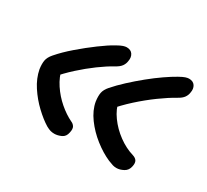

<svg xmlns="http://www.w3.org/2000/svg" viewBox="-101 -636 835 773"><g transform="rotate(30 316.5 -250.0)"><path d="M506 -24Q496.4 -24 488.5 -26.3Q480.6 -28.6 465.8 -34.6Q430 -50.2 394.2 -78.3Q358.4 -106.4 332.5 -141.8Q306.6 -177.2 300.2 -213.8Q296.8 -237.8 299.9 -254.1Q303 -270.4 317.8 -287.4Q338.6 -311.4 367 -337.6Q395.4 -363.8 426.3 -389Q457.2 -414.2 486.3 -434.2Q515.4 -454.2 536.6 -466Q554.4 -476 563.9 -479Q573.4 -482 579.8 -482Q599.4 -482 608 -468.7Q616.6 -455.4 612.6 -436.2Q611 -423.6 603.2 -412.6Q595.4 -401.6 577.4 -391.8Q545.4 -374 507.1 -346.1Q468.8 -318.2 431.6 -284.6Q394.4 -251 363 -213.6L379.2 -262.8Q385.4 -228.6 409.1 -195.7Q432.8 -162.8 466.8 -137.8Q500.8 -112.8 537.4 -102Q551.4 -97.6 556.9 -88.6Q562.4 -79.6 559 -63.2Q555.2 -42.2 538.2 -33.1Q521.2 -24 506 -24ZM220 -18.4Q210.4 -18.4 202.1 -20.7Q193.8 -23 181.4 -29.8Q154.4 -46.2 123.8 -75.1Q93.2 -104 69.7 -139.8Q46.2 -175.6 39 -213.8Q35.6 -237.8 38.7 -254.1Q41.8 -270.4 56.6 -287.4Q82 -317 119 -348.9Q156 -380.8 193.3 -408.4Q230.6 -436 256.2 -450Q274 -460 283.5 -463Q293 -466 299.4 -466Q319 -466 327.6 -452.7Q336.2 -439.4 332.2 -420.2Q330.6 -407.6 322.8 -396.6Q315 -385.6 297 -375.8Q267.4 -359.6 232.7 -334.1Q198 -308.6 164 -277.8Q130 -247 101.8 -213.6L115.6 -261.2Q122.6 -226.2 144.3 -193.3Q166 -160.4 195.6 -135Q225.2 -109.6 254.6 -95.6Q265.4 -91.2 270.9 -81.8Q276.4 -72.4 272.2 -54.4Q268.4 -33.4 251.8 -25.9Q235.2 -18.4 220 -18.4Z"/></g></svg>

Font: Shantell Sans Light
Style: Italic
Weight: 300
Italic angle: -11°
Designer: Stephen Nixon, Anya Danilova, Shantell Martin
Foundry: Arrow Type
Version: Version 1.008;[ac192a2d6]